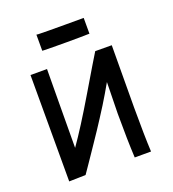

<svg xmlns="http://www.w3.org/2000/svg" viewBox="-123 -749 763 848"><g transform="rotate(-20 259.0 -325.5)"><path d="M365.2 -653.3V-579.1H356.9Q328.6 -578.1 258.3 -578.1Q185.5 -578.1 152.3 -579.1L143.6 -579.6V-655.3L152.8 -654.3Q184.6 -653.3 276.9 -653.3Q276.9 -653.3 356.9 -653.3ZM362.8 -498 440.4 -497.6Q439 -317.9 439 -204.6Q439 -70.8 442.9 2.9H366.2Q361.8 -80.6 361.8 -204.6Q361.8 -204.6 364.7 -352.1Q353 -331.1 338.1 -306.2Q323.2 -281.2 311 -261.5Q298.8 -241.7 279.3 -211.7Q259.8 -181.6 249.8 -166.5Q239.7 -151.4 217.3 -118.2Q194.8 -85 189 -76.4Q183.1 -67.9 159.9 -33.7Q136.7 0.5 135.7 1.5L58.1 3.4V-496.6H135.7Q135.7 -470.2 134.5 -331.8Q133.3 -193.4 133.3 -127Q185.5 -200.7 264.9 -334.5Q344.2 -468.3 362.8 -498Z"/></g></svg>

Font: FantasqueSansM Nerd Font
Style: Regular
Weight: 400
Monospace: yes
Designer: Jany Belluz
Version: Version 1.8.0 ; ttfautohint (v1.8.2);Nerd Fonts 3.4.0